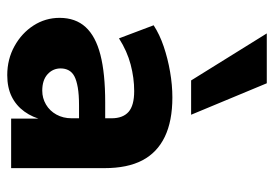

<svg xmlns="http://www.w3.org/2000/svg" viewBox="-136 -628 774 543"><g transform="rotate(90 251.5 -356.0)"><path d="M192 11Q147 11 110 -9.5Q73 -30 51.5 -63.5Q30 -97 30 -137Q30 -182 56 -210.5Q82 -239 134.5 -252.5Q187 -266 269 -266H328V-192H278Q247 -192 227 -188.5Q207 -185 195.5 -179Q184 -173 178.5 -163Q173 -153 173 -140Q173 -118 189.5 -103Q206 -88 236 -88Q257 -88 275 -98.5Q293 -109 303.5 -128Q314 -147 314 -171V-284Q314 -316 296 -332Q278 -348 237 -348Q200 -348 162 -338Q124 -328 88 -305L51 -403Q77 -420 111 -431.5Q145 -443 182.5 -449.5Q220 -456 255 -456Q322 -456 366.5 -434.5Q411 -413 433 -371Q455 -329 455 -264V0H315V-92H319Q312 -61 295 -37.5Q278 -14 252.5 -1.5Q227 11 192 11ZM207 -509 74 -723H215L304 -509Z"/></g></svg>

Font: Nunito Sans 12pt ExtraLight
Style: Weight 830 Width 84 Optical size 12.0 YTLC 445
Weight: 830
Width: 4
Designer: Vernon Adams
Foundry: Vernon Adams
Version: Version 3.101;gftools[0.9.27]